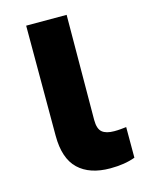

<svg xmlns="http://www.w3.org/2000/svg" viewBox="-89 -585 481 645"><g transform="rotate(-15 152.0 -262.0)"><path d="M206.1 -530.3 204.1 -165Q204.1 -134.3 217.8 -122.8Q231.4 -111.3 259.8 -111.3Q271.5 -111.3 282.5 -112.3Q293.5 -113.3 301.8 -114.3V-7.8Q265.1 5.9 214.8 5.9Q143.6 5.9 104.5 -31.2Q65.4 -68.4 65.4 -147.5V-530.3Z"/></g></svg>

Font: Pretendard JP
Style: Bold
Weight: 700
Designer: Base glyphs from Inter by Rasmus Andersson; Hangeul glyphs from Noto Sans CJK(Source Han Sans) by Jang Soo-young and Kan
Foundry: Kil Hyung-jin
Version: Version 1.309